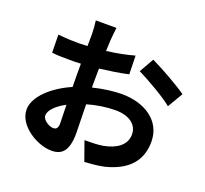

<svg xmlns="http://www.w3.org/2000/svg" viewBox="-143 -983 1286 1204"><g transform="rotate(20 500.0 -380.5)"><path d="M721 -704 666 -607C728 -577 859 -502 907 -461L967 -563C914 -601 798 -667 721 -704ZM306 -252 309 -128C309 -94 295 -86 277 -86C251 -86 204 -113 204 -144C204 -179 245 -220 306 -252ZM108 -648 110 -528C144 -524 183 -523 250 -523L303 -525V-441L304 -370C181 -317 81 -226 81 -139C81 -33 218 51 315 51C381 51 425 18 425 -106L421 -297C482 -315 547 -325 609 -325C696 -325 756 -285 756 -217C756 -144 692 -104 611 -89C576 -83 533 -82 488 -82L534 47C574 44 619 41 665 31C824 -9 886 -98 886 -216C886 -354 765 -434 611 -434C556 -434 487 -425 419 -408V-445L420 -535C485 -543 554 -553 611 -566L608 -690C556 -675 490 -662 424 -654L427 -725C429 -751 433 -794 436 -812H298C301 -794 305 -745 305 -724L304 -643L246 -641C210 -641 166 -642 108 -648Z"/></g></svg>

Font: Noto Sans Mono CJK TC
Style: Bold
Weight: 700
Designer: Ryoko NISHIZUKA 西塚涼子 (kana, bopomofo & ideographs); Paul D. Hunt (Latin, Greek & Cyrillic); Sandoll Communications 산돌커뮤니
Foundry: Adobe
Version: Version 2.004;hotconv 1.0.118;makeotfexe 2.5.65603